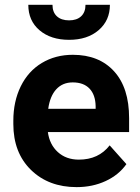

<svg xmlns="http://www.w3.org/2000/svg" viewBox="-20 -765 581 795"><path d="M297.4 9.8Q181.2 9.8 108.2 -61.5Q35.2 -132.8 35.2 -251.5V-265.1Q35.2 -344.7 65.9 -407.5Q96.7 -470.2 153.1 -504.2Q209.5 -538.1 281.7 -538.1Q390.1 -538.1 452.4 -469.7Q514.6 -401.4 514.6 -275.9V-218.3H178.2Q185.1 -166.5 219.5 -135.3Q253.9 -104 306.6 -104Q388.2 -104 434.1 -163.1L503.4 -85.4Q471.7 -40.5 417.5 -15.4Q363.3 9.8 297.4 9.8ZM281.2 -423.8Q239.3 -423.8 213.1 -395.5Q187 -367.2 179.7 -314.5H376V-325.7Q375 -372.6 350.6 -398.2Q326.2 -423.8 281.2 -423.8ZM435.1 -745.1Q435.1 -680.2 388.4 -640.1Q341.8 -600.1 266.1 -600.1Q190.4 -600.1 143.8 -639.6Q97.2 -679.2 97.2 -745.1H197.3Q197.3 -714.4 215.6 -697.5Q233.9 -680.7 266.1 -680.7Q297.9 -680.7 315.9 -697.5Q334 -714.4 334 -745.1Z"/></svg>

Font: RobotoInd
Style: Bold
Weight: 700
Designer: Google
Version: Version 2.001150; 2014